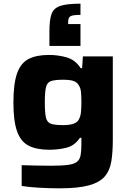

<svg xmlns="http://www.w3.org/2000/svg" viewBox="-20 -817 707 1045"><path d="M304 208Q247 208 189 204.5Q131 201 98 195V82Q128 83 173.5 84Q219 85 258 85Q317 85 350 80.5Q383 76 398.5 64Q414 52 418.5 29Q423 6 423 -32V-67H415Q387 -25 343.5 -13.5Q300 -2 248 -2Q179 -2 136 -24Q93 -46 73 -102Q53 -158 53 -259Q53 -360 72.5 -416.5Q92 -473 134.5 -495.5Q177 -518 246 -518Q297 -518 343.5 -504.5Q390 -491 419 -446H427L431 -510H594V-57Q594 11 586 61Q578 111 550 143.5Q522 176 463.5 192Q405 208 304 208ZM324 -136Q392 -136 408 -165Q418 -182 420.5 -204.5Q423 -227 423 -259Q423 -291 421 -314.5Q419 -338 408 -354Q399 -370 379.5 -376.5Q360 -383 324 -383Q278 -383 257 -375.5Q236 -368 230 -341.5Q224 -315 224 -259Q224 -204 230 -177.5Q236 -151 257 -143.5Q278 -136 324 -136ZM249 -567V-647Q249 -707 260 -739.5Q271 -772 307 -784.5Q343 -797 418 -797V-736Q376 -736 363.5 -728.5Q351 -721 351 -698V-686H418V-567Z"/></svg>

Font: Saira Expanded
Style: Bold
Weight: 700
Width: 7
Designer: Hector Gatti with collaboration of the Omnibus-Type team
Foundry: Omnibus-Type
Version: Version 1.100; ttfautohint (v1.8.3)